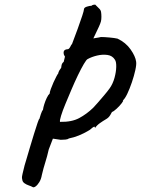

<svg xmlns="http://www.w3.org/2000/svg" viewBox="-20 -734 613 835"><path d="M121 79Q116 76 105.5 72.5Q95 69 86.5 63Q78 57 77 48Q76 45 75.5 40Q75 35 78 22Q81 9 87 -15Q88 -18 94.5 -40Q101 -62 110 -92.5Q119 -123 128 -152Q137 -181 143.5 -200Q150 -219 151 -216Q152 -221 157.5 -237Q163 -253 167 -257Q168 -266 172.5 -280.5Q177 -295 183.5 -308.5Q190 -322 196 -327Q196 -333 201 -347Q206 -361 213 -376.5Q220 -392 226 -403Q232 -414 233 -414Q233 -414 234.5 -420Q236 -426 246 -439Q246 -439 247.5 -449Q249 -459 257 -465Q261 -480 262 -485.5Q263 -491 259 -493Q250 -519 275 -520Q281 -520 289 -537Q291 -541 293 -542Q306 -576 318 -609Q330 -642 337.5 -665Q345 -688 345 -693Q345 -701 357.5 -705Q370 -709 378 -709Q381 -712 385.5 -713Q390 -714 394 -714L410 -698Q418 -691 419.5 -682Q421 -673 421 -661Q421 -649 419 -641Q417 -633 410 -617.5Q403 -602 386 -567Q400 -569 409.5 -571Q419 -573 419 -573Q433 -573 455.5 -571Q478 -569 491 -566Q527 -549 548 -519Q569 -489 572 -466Q574 -454 568.5 -429Q563 -404 553.5 -376Q544 -348 533.5 -326Q523 -304 514 -297Q519 -298 510 -286Q501 -274 487.5 -261.5Q474 -249 467 -247Q467 -247 460 -234.5Q453 -222 440 -215Q428 -208 414.5 -198.5Q401 -189 393 -177Q393 -185 388 -182.5Q383 -180 377 -174.5Q371 -169 367 -167Q322 -140 280 -132Q275 -128 264.5 -127Q254 -126 244 -126L210 -131L192 -84Q185 -53 177 -28Q169 -3 162 27Q159 45 151 58Q143 71 134.5 77Q126 83 121 79ZM241 -204Q292 -203 324.5 -220.5Q357 -238 385 -265Q392 -272 405 -287Q418 -302 432.5 -319Q447 -336 457 -350Q471 -370 478 -395.5Q485 -421 485.5 -443Q486 -465 480 -474Q469 -492 447.5 -495Q426 -498 402.5 -492.5Q379 -487 361 -477Q356 -475 344.5 -455.5Q333 -436 319 -407Q305 -378 291 -345Q277 -312 264.5 -282Q252 -252 245.5 -230.5Q239 -209 241 -204Z"/></svg>

Font: Caveat SemiBold
Style: Regular
Weight: 600
Designer: Pablo Impallari
Foundry: Pablo Impallari
Version: Version 2.000